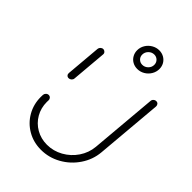

<svg xmlns="http://www.w3.org/2000/svg" viewBox="-208 -778 863 863"><g transform="rotate(45 224.0 -346.5)"><path d="M80 -315.6Q72.6 -315.6 68.1 -320.7Q63.7 -325.9 64.4 -333L78.9 -501.1Q79.6 -508.1 85.2 -513.3Q90.7 -518.5 97.8 -518.5Q104.8 -518.5 109.8 -513.3Q114.8 -508.1 114.1 -501.1L99.6 -333Q98.9 -325.9 93.1 -320.7Q87.4 -315.6 80 -315.6ZM431.9 -521.5Q439.3 -521.5 443.7 -516.3Q448.1 -511.1 447.8 -503.7L420 -184.4Q415.6 -134.4 387 -92Q358.5 -49.6 314.1 -24.8Q269.6 0 219.6 0Q172.2 0 133.7 -22.2Q95.2 -44.4 73.1 -82.8Q51.1 -121.1 51.1 -167.4Q51.1 -176.7 51.5 -181.1Q51.9 -188.1 57.4 -193.7Q63 -199.3 70.4 -199.3Q77.4 -199.3 82.2 -194.1Q87 -188.9 86.7 -181.9Q86.3 -178.1 86.3 -170.7Q86.3 -133 104.1 -102Q121.9 -71.1 153.1 -53.1Q184.4 -35.2 222.6 -35.2Q263 -35.2 298.9 -55.2Q334.8 -75.2 358 -109.4Q381.1 -143.7 384.8 -184.4L412.6 -503.7Q413 -511.1 418.7 -516.3Q424.4 -521.5 431.9 -521.5ZM310 -630.4Q310 -644.4 300.6 -653.9Q291.1 -663.3 277.4 -663.3Q261.9 -663.3 250.4 -651.9Q238.9 -640.4 238.9 -624.4Q238.9 -610.7 248.3 -601.5Q257.8 -592.2 271.5 -592.2Q287 -592.2 298.5 -603.5Q310 -614.8 310 -630.4ZM208.9 -622.2Q208.9 -641.1 218.7 -657.2Q228.5 -673.3 245 -683Q261.5 -692.6 280 -692.6Q296.7 -692.6 310.4 -684.8Q324.1 -677 331.9 -663.5Q339.6 -650 339.6 -633.7Q339.6 -614.8 329.8 -598.5Q320 -582.2 303.7 -572.6Q287.4 -563 268.5 -563Q251.9 -563 238.1 -570.7Q224.4 -578.5 216.7 -592.2Q208.9 -605.9 208.9 -622.2Z"/></g></svg>

Font: 26F Galaxy Sans Light
Style: Italic
Weight: 300
Italic angle: -5°
Designer: C₂₉H₂₅N₃O₅
Version: Version 1.200